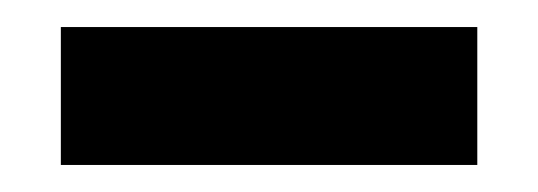

<svg xmlns="http://www.w3.org/2000/svg" viewBox="-20 -399 398 142"><path d="M333 -277H25V-379H333Z"/></svg>

Font: Open Sauce One SemiBold
Style: Regular
Weight: 600
Designer: Alfredo Marco Pradil
Foundry: Creative Sauce Fz LLC
Version: Version 1.477